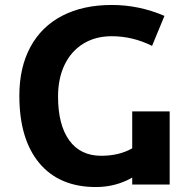

<svg xmlns="http://www.w3.org/2000/svg" viewBox="-20 -744 764 774"><path d="M58 -358Q58 -472 102.5 -554.5Q147 -637 231 -680.5Q315 -724 431 -724Q540 -724 643 -680L593 -559Q515 -598 430 -598Q365 -598 316 -568Q267 -538 240.5 -483Q214 -428 214 -355Q214 -241 259 -178.5Q304 -116 388 -116Q460 -116 513 -146V-295H664V0H513V-28Q446 10 367 10Q219 10 138.5 -86.5Q58 -183 58 -358Z"/></svg>

Font: Noto Sans Georgian
Style: Regular
Weight: 600
Designer: Monotype Design team
Foundry: Monotype Imaging Inc.
Version: Version 1.000